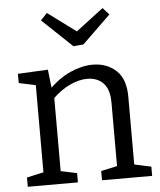

<svg xmlns="http://www.w3.org/2000/svg" viewBox="-55 -842 743 889"><g transform="rotate(-5 316.5 -397.0)"><path d="M38 0V-43L128 -63L116 -48V-478L128 -463L38 -482V-525L178 -532L189 -434L178 -438Q228 -489 282.5 -513Q337 -537 386 -537Q452 -537 495.5 -496.5Q539 -456 538 -371V-48L528 -62L616 -43V0H383V-43L470 -62L458 -47V-354Q458 -416 430 -445Q402 -474 355 -474Q318 -474 274.5 -454Q231 -434 189 -392L196 -408V-47L186 -61L271 -43V0ZM455 -794 484 -762 352 -634 305 -630 166 -762 196 -794 354 -677H301Z"/></g></svg>

Font: Bitter Thin
Style: Regular
Weight: 400
Version: Version 3.021